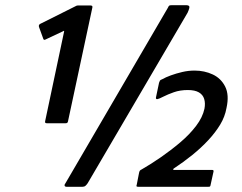

<svg xmlns="http://www.w3.org/2000/svg" viewBox="-20 -720 933 740"><path d="M238 0Q230 0 229 -4.5Q228 -9 233 -15L627 -690Q630 -697 632.5 -698.5Q635 -700 643 -700H697Q707 -700 709.5 -695.5Q712 -691 703 -671L318 -14Q314 -8 309.5 -4Q305 0 297 0ZM160 -245Q152 -245 154 -253L227 -598Q228 -603 224 -600L156 -568Q149 -564 147 -570L131 -614Q127 -624 135 -628L267 -694Q272 -697 275 -698Q278 -699 283 -699H328Q338 -699 336 -691L242 -252Q241 -248 239 -246.5Q237 -245 233 -245ZM515 0Q508 0 506.5 -1.5Q505 -3 507 -8L516 -54Q517 -59 519 -62Q521 -65 526 -67Q561 -87 600 -114Q639 -141 675 -171.5Q711 -202 736 -235Q761 -268 768 -301Q772 -322 767 -338.5Q762 -355 746.5 -364Q731 -373 704 -373Q674 -373 650 -364.5Q626 -356 609.5 -347.5Q593 -339 587 -338Q580 -337 581 -344L593 -401Q595 -407 596.5 -409.5Q598 -412 606 -415Q618 -422 638.5 -429.5Q659 -437 682.5 -442.5Q706 -448 730 -448Q768 -448 800 -433Q832 -418 848 -386Q864 -354 853 -304Q847 -270 828.5 -239.5Q810 -209 782.5 -179.5Q755 -150 721 -122.5Q687 -95 649 -70Q647 -68 647.5 -66.5Q648 -65 651 -65H798Q804 -65 803 -59L792 -9Q791 -2 789 -1Q787 0 780 0Z"/></svg>

Font: Glory Thin
Style: Bold Italic
Weight: 700
Italic angle: -12°
Version: Version 1.011